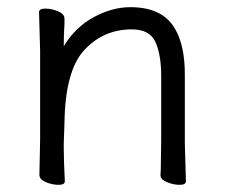

<svg xmlns="http://www.w3.org/2000/svg" viewBox="-20 -505 628 536"><path d="M161 1Q161 11 143.5 11Q126 11 108 3.5Q90 -4 90 -17L92 -115V-364L89 -471Q89 -481 106.5 -481Q124 -481 142 -473.5Q160 -466 160 -453V-439Q158 -411 158 -376Q190 -429 241.5 -457Q293 -485 344 -485Q436 -485 470 -422Q496 -376 496 -297V-105L499 1Q499 11 481.5 11Q464 11 446 3.5Q428 -4 428 -16V-17Q429 -25 429 -44L430 -115V-293Q430 -352 414 -387.5Q398 -423 348 -423Q269 -423 215.5 -365.5Q162 -308 160 -162Q159 -129 158 -105V-89Q158 -59 161 1Z"/></svg>

Font: LXGW WenKai TC
Style: Regular
Weight: 400
Designer: LXGW / Fontworks Inc.
Foundry: LXGW / Fontworks Inc.
Version: Version 1.330